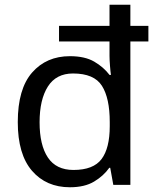

<svg xmlns="http://www.w3.org/2000/svg" viewBox="-20 -780 657 810"><path d="M275 10Q175 10 115 -59.5Q55 -129 55 -265Q55 -405 115.5 -474Q176 -543 275 -543Q338 -543 377.5 -520Q417 -497 442 -464H448Q446 -477 444 -502.5Q442 -528 442 -544V-605H229V-671H442V-760H530V-671H606V-605H530V0H458L445 -72H441Q417 -38 377 -14Q337 10 275 10ZM290 -63Q374 -63 408.5 -109Q443 -155 443 -248V-265Q443 -366 410 -418Q377 -470 288 -470Q217 -470 182 -415Q147 -360 147 -264Q147 -168 182 -115.5Q217 -63 290 -63Z"/></svg>

Font: Noto Sans Lydian
Style: Regular
Weight: 400
Designer: Monotype Design Team
Foundry: Monotype Imaging Inc.
Version: Version 2.002; ttfautohint (v1.8.4.7-5d5b)